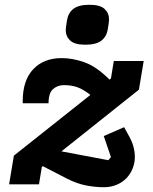

<svg xmlns="http://www.w3.org/2000/svg" viewBox="-20 -771 640 803"><path d="M414 12Q378 12 339.5 4.5Q301 -3 260 -24L159 -76L155 -73L143 0H18L38 -120L358 -374Q329 -397 304 -406Q279 -415 247 -415Q221 -415 202 -398.5Q183 -382 183 -339H75V-348Q75 -435 119 -481.5Q163 -528 238 -528Q285 -528 334.5 -510Q384 -492 436 -440L438 -438L444 -443L456 -516H581L561 -396L237 -138L433 -101L444 -114L414 -202L499 -239L514 -212Q531 -183 537.5 -160Q544 -137 544 -114Q544 -90 535 -67Q526 -44 509.5 -26.5Q493 -9 468.5 1.5Q444 12 414 12ZM337 -584Q292 -584 273.5 -601.5Q255 -619 255 -645Q255 -650 256 -658.5Q257 -667 260 -685Q265 -717 287 -734Q309 -751 354 -751Q399 -751 417.5 -733.5Q436 -716 436 -690Q436 -685 435 -676.5Q434 -668 431 -650Q426 -618 404 -601Q382 -584 337 -584Z"/></svg>

Font: IBM Plex Mono
Style: Bold Italic
Weight: 700
Italic angle: -9°
Monospace: yes
Designer: Mike Abbink, Paul van der Laan, Pieter van Rosmalen
Foundry: Bold Monday
Version: Version 2.3